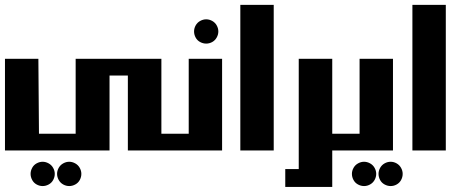

<svg xmlns="http://www.w3.org/2000/svg" viewBox="-20 -605 1861 772"><path d="M0 -368.7H134.3L136.7 -67.4H284.2V-368.7H628.9V0H494.1V-301.3H420.4V0H0ZM151.4 45.4Q163.6 45.4 175.3 51.8Q187 58.1 193.6 69.8Q200.2 81.5 200.2 94.2Q200.2 106.9 193.8 118.7Q187.5 130.4 175.8 136.7Q164.1 143.1 151.4 143.1Q138.7 143.1 127.2 136.7Q115.7 130.4 109.4 118.7Q103 106.9 103 94.2Q103 81.5 109.4 69.8Q115.7 58.1 127.4 51.8Q139.2 45.4 151.4 45.4ZM258.3 45.4Q270.5 45.4 282.2 51.8Q293.9 58.1 300.5 69.8Q307.1 81.5 307.1 94.2Q307.1 106.9 300.8 118.7Q294.4 130.4 282.7 136.7Q271 143.1 258.3 143.1Q245.6 143.1 234.1 136.7Q222.7 130.4 216.1 118.7Q209.5 106.9 209.5 94.2Q209.5 81.5 216.1 69.8Q222.7 58.1 234.4 51.8Q246.1 45.4 258.3 45.4Z M738.8 -67.4V-368.7H873V0H602.1V-67.4ZM809.1 -527.3Q821.3 -527.3 833 -521Q844.7 -514.6 851.3 -502.9Q857.9 -491.2 857.9 -478.5Q857.9 -465.8 851.3 -454.1Q844.7 -442.4 833.3 -436Q821.8 -429.7 809.1 -429.7Q796.4 -429.7 784.7 -436Q772.9 -442.4 766.6 -454.1Q760.3 -465.8 760.3 -478.5Q760.3 -491.2 766.8 -502.9Q773.4 -514.6 785.2 -521Q796.9 -527.3 809.1 -527.3Z M946.3 -585.4H1080.6V0H946.3Z M1181.2 -368.7H1315.9V146.5H1127V74.7H1181.2Z M1425.8 -67.4V-368.7H1560.1V0H1289.1V-67.4ZM1443.8 45.4Q1456.1 45.4 1467.8 51.8Q1479.5 58.1 1486.1 69.8Q1492.7 81.5 1492.7 94.2Q1492.7 106.9 1486.1 118.7Q1479.5 130.4 1468 136.7Q1456.5 143.1 1443.8 143.1Q1431.2 143.1 1419.4 136.7Q1407.7 130.4 1401.4 118.7Q1395 106.9 1395 94.2Q1395 81.5 1401.6 69.8Q1408.2 58.1 1419.9 51.8Q1431.6 45.4 1443.8 45.4ZM1550.8 45.4Q1563 45.4 1574.5 51.8Q1585.9 58.1 1592.5 69.8Q1599.1 81.5 1599.1 94.2Q1599.1 106.9 1592.8 118.7Q1586.4 130.4 1575 136.7Q1563.5 143.1 1550.8 143.1Q1538.1 143.1 1526.4 136.7Q1514.6 130.4 1508.3 118.7Q1502 106.9 1502 94.2Q1502 81.5 1508.5 69.8Q1515.1 58.1 1526.6 51.8Q1538.1 45.4 1550.8 45.4Z M1638.2 -585.4H1772.5V0H1638.2Z"/></svg>

Font: Aqlam Corner
Style: Regular
Weight: 400
Designer: Developer/ Husham Jawad
Version: Version 1.00;December 29, 2020;FontCreator 13.0.0.2683 32-bi